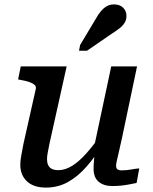

<svg xmlns="http://www.w3.org/2000/svg" viewBox="-20 -839 695 870"><path d="M204 -187Q199 -162 196 -146Q193 -130 193 -117Q193 -103 198 -91.5Q203 -80 214.5 -74Q226 -68 244 -68Q275 -68 306 -87Q337 -106 369.5 -142Q402 -178 438 -230L450 -191Q413 -131 373.5 -85.5Q334 -40 288.5 -14.5Q243 11 188 11Q132 11 102 -17.5Q72 -46 72 -92Q72 -112 76.5 -135Q81 -158 86 -186L142 -435Q145 -447 136.5 -454.5Q128 -462 112 -467.5Q96 -473 73 -477L62 -479L74 -538H282ZM532 -210Q524 -173 518 -148Q512 -123 509 -109Q506 -95 506 -88Q506 -77 512 -72Q518 -67 531 -67Q553 -67 574.5 -71Q596 -75 611 -76L599 -10Q584 -7 566 -3.5Q548 0 529 2Q510 4 489 4Q450 4 427 -15.5Q404 -35 404 -74Q404 -80 404.5 -92Q405 -104 406.5 -120Q408 -136 410 -154L401 -148L484 -538H601ZM413 -752Q425 -774 437.5 -788.5Q450 -803 464 -811Q478 -819 497 -819Q523 -819 538 -804Q553 -789 553 -767Q553 -749 544.5 -735.5Q536 -722 522 -711Q508 -700 489 -688L374 -609H338L343 -635Z"/></svg>

Font: Roboto Serif 20pt Medium
Style: Italic
Weight: 500
Italic angle: -10°
Version: Version 1.008